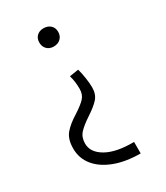

<svg xmlns="http://www.w3.org/2000/svg" viewBox="-169 -541 703 812"><g transform="rotate(-30 182.5 -135.0)"><path d="M227 -423Q227 -403 214 -390.5Q201 -378 180 -378Q160 -378 147.5 -390.5Q135 -403 135 -423Q135 -443 147.5 -455Q160 -467 180 -467Q201 -467 214 -455Q227 -443 227 -423ZM234 -148Q234 -114 215.5 -93.5Q197 -73 160 -49Q125 -26 107 -6.5Q89 13 89 44Q89 87 137 114.5Q185 142 272 141V197Q201 197 147.5 177Q94 157 64.5 121Q35 85 35 37Q35 -9 56.5 -34.5Q78 -60 119 -85Q153 -107 169 -124Q185 -141 185 -169Q185 -205 176 -235L220 -242Q226 -221 230 -194Q234 -167 234 -148Z"/></g></svg>

Font: Ysabeau Semilight
Style: Regular
Weight: 300
Designer: Christian Thalmann (Catharsis Fonts)
Version: Version 0.003